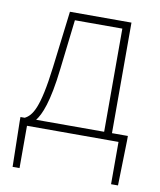

<svg xmlns="http://www.w3.org/2000/svg" viewBox="-81 -592 703 845"><g transform="rotate(10 270.5 -169.0)"><path d="M64 0H473V189H504L509 -13V-33H438V-527H163L132 -274C109 -88 81 -50 48 -33H29V-13L33 189H64ZM99 -33C121 -61 148 -121 165 -272L191 -494H403V-33Z"/></g></svg>

Font: Harano Aji Gothic KR ExtraLight
Style: Regular
Weight: 250
Foundry: Masamichi Hosoda
Version: HaranoAjiGothicKR-ExtraLight version 20220220;ttx 4.29.1